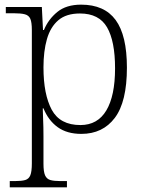

<svg xmlns="http://www.w3.org/2000/svg" viewBox="-20 -566 627 826"><path d="M22 240V213H45Q73 213 88.5 208.5Q104 204 110.5 188Q117 172 117 137V-437Q117 -470 110.5 -485Q104 -500 87 -504.5Q70 -509 39 -509H5V-536H160L165 -437H169Q188 -483 226.5 -514.5Q265 -546 329 -546Q429 -546 477.5 -480Q526 -414 526 -275Q526 -128 474 -59Q422 10 330 10Q268 10 228 -19Q188 -48 167 -100H164Q164 -82 165.5 -52Q167 -22 167 20V138Q167 173 174 188.5Q181 204 196.5 208.5Q212 213 239 213H268V240ZM326 -28Q400 -28 437.5 -91Q475 -154 475 -272Q475 -389 440.5 -448.5Q406 -508 324 -508Q265 -508 231 -479Q197 -450 182 -398Q167 -346 167 -276Q167 -160 202.5 -94Q238 -28 326 -28Z"/></svg>

Font: Noto Serif Tibetan ExtraLight
Style: Regular
Weight: 200
Designer: Monotype Design Team
Foundry: Monotype Imaging Inc.
Version: Version 2.103; ttfautohint (v1.8.4.7-5d5b)